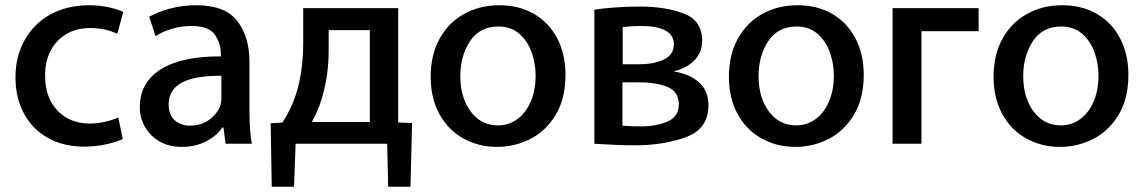

<svg xmlns="http://www.w3.org/2000/svg" viewBox="-20 -520 4360 732"><path d="M300 39Q222 39 163 6Q104 -27 71.5 -87Q39 -147 39 -226Q39 -304 73.5 -366.5Q108 -429 171.5 -464.5Q235 -500 321 -500Q358 -500 393.5 -492.5Q429 -485 450 -474L427 -391Q383 -413 323 -413Q270 -413 231 -389Q192 -365 171.5 -323.5Q151 -282 152 -231Q152 -147 199.5 -98Q247 -49 322 -49Q377 -49 431 -72L448 10Q425 21 385.5 30Q346 39 300 39Z M940 28H840L832 -34H828Q805 -1 764.5 19.5Q724 40 673 40Q623 40 587 18.5Q551 -3 532 -37.5Q513 -72 513 -111Q513 -206 593.5 -256Q674 -306 822 -305V-314Q822 -356 798.5 -388.5Q775 -421 710 -421Q673 -421 636.5 -410.5Q600 -400 573 -382L549 -456Q582 -475 629 -487.5Q676 -500 728 -500Q839 -500 885 -439.5Q931 -379 931 -285V-96Q931 -23 940 28ZM623 -123Q623 -82 646 -61.5Q669 -41 704 -41Q748 -41 778.5 -64Q809 -87 821 -120Q824 -130 824 -149V-231Q623 -233 623 -123Z M1551 -51 1545 192H1460L1456 28H1107L1101 192H1016L1012 -50L1057 -53Q1089 -102 1108 -159Q1136 -247 1136 -357V-489H1498V-53ZM1208 -148Q1195 -103 1169 -55H1390V-405H1233V-326Q1233 -234 1208 -148Z M1622 -227Q1622 -311 1656 -372.5Q1690 -434 1749.5 -467Q1809 -500 1884 -500Q1959 -500 2016 -467Q2073 -434 2104.5 -373.5Q2136 -313 2136 -235Q2136 -144 2098.5 -82Q2061 -20 2001.5 10Q1942 40 1876 40H1875Q1804 40 1746 7.5Q1688 -25 1655 -85.5Q1622 -146 1622 -227ZM2022 -232Q2022 -277 2007 -320Q1992 -363 1960 -391Q1928 -419 1880 -419Q1809 -419 1772 -363Q1735 -307 1735 -230Q1735 -148 1774.5 -95Q1814 -42 1878 -42H1879Q1920 -42 1952.5 -66Q1985 -90 2003.5 -133Q2022 -176 2022 -232Z M2422 -495Q2516 -495 2586.5 -468.5Q2657 -442 2657 -365Q2657 -319 2626.5 -289Q2596 -259 2551 -249V-247Q2610 -238 2645.5 -205.5Q2681 -173 2681 -119Q2681 -29 2596 2.5Q2511 34 2401 34Q2346 34 2280 30Q2252 28 2246 28V-483Q2275 -488 2324 -491.5Q2373 -495 2422 -495ZM2549 -351Q2549 -421 2422 -421Q2394 -421 2354 -417V-275H2416Q2473 -275 2511 -293Q2549 -311 2549 -351ZM2423 -38Q2481 -38 2524.5 -56.5Q2568 -75 2568 -122Q2568 -169 2527 -187.5Q2486 -206 2415 -206H2353V-41Q2389 -38 2423 -38Z M2759 -227Q2759 -311 2793 -372.5Q2827 -434 2886.5 -467Q2946 -500 3021 -500Q3096 -500 3153 -467Q3210 -434 3241.5 -373.5Q3273 -313 3273 -235Q3273 -144 3235.5 -82Q3198 -20 3138.5 10Q3079 40 3013 40H3012Q2941 40 2883 7.5Q2825 -25 2792 -85.5Q2759 -146 2759 -227ZM3159 -232Q3159 -277 3144 -320Q3129 -363 3097 -391Q3065 -419 3017 -419Q2946 -419 2909 -363Q2872 -307 2872 -230Q2872 -148 2911.5 -95Q2951 -42 3015 -42H3016Q3057 -42 3089.5 -66Q3122 -90 3140.5 -133Q3159 -176 3159 -232Z M3493 -401V28H3383V-489H3711V-401Z M3768 -227Q3768 -311 3802 -372.5Q3836 -434 3895.5 -467Q3955 -500 4030 -500Q4105 -500 4162 -467Q4219 -434 4250.5 -373.5Q4282 -313 4282 -235Q4282 -144 4244.5 -82Q4207 -20 4147.5 10Q4088 40 4022 40H4021Q3950 40 3892 7.5Q3834 -25 3801 -85.5Q3768 -146 3768 -227ZM4168 -232Q4168 -277 4153 -320Q4138 -363 4106 -391Q4074 -419 4026 -419Q3955 -419 3918 -363Q3881 -307 3881 -230Q3881 -148 3920.5 -95Q3960 -42 4024 -42H4025Q4066 -42 4098.5 -66Q4131 -90 4149.5 -133Q4168 -176 4168 -232Z"/></svg>

Font: Gmarket Sans TTF Medium
Style: Regular
Weight: 500
Designer: Creative Director : Sungho Lee; Art Director : Kiwoong Choi; Project Manager : Sori Yang, Jongwook Yoon; Font Designer :
Foundry: Sandoll Inc.
Version: Version 1.000;hotconv 1.0.109;makeotfexe 2.5.65596